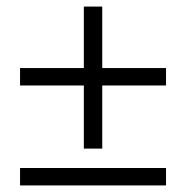

<svg xmlns="http://www.w3.org/2000/svg" viewBox="-20 -564 570 584"><path d="M235 -112V-544H291V-112ZM485 -304H41V-357H485ZM485 0H41V-53H485Z"/></svg>

Font: Source Serif 4
Style: Italic
Weight: 400
Italic angle: -12°
Designer: Frank Grießhammer
Foundry: Adobe Systems Incorporated
Version: Version 4.004;hotconv 1.0.116;makeotfexe 2.5.65601